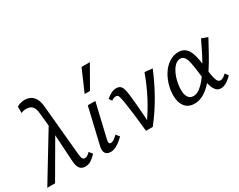

<svg xmlns="http://www.w3.org/2000/svg" viewBox="-88 -1132 1945 1560"><g transform="rotate(-30 884.0 -352.0)"><path d="M356 6Q337 6 321.5 -3Q306 -12 297 -35Q288 -58 286 -98L268 -395L252 -555Q247 -604 227.5 -622.5Q208 -641 175 -641Q161 -642 147 -638.5Q133 -635 125 -630V-690Q135 -698 155 -704.5Q175 -711 198 -711Q226 -711 250.5 -699.5Q275 -688 292 -659Q309 -630 313 -579L357 -112Q360 -78 368 -66.5Q376 -55 388 -55Q401 -55 414.5 -64Q428 -73 438 -85L463 -54Q437 -26 412.5 -10Q388 6 356 6ZM2 0 279 -456 292 -373 75 0Z M595 6Q575 6 560.5 -3Q546 -12 541 -30.5Q536 -49 543 -79L622 -416H693L618 -97Q614 -78 616.5 -67.5Q619 -57 634 -57Q647 -57 662.5 -67.5Q678 -78 698 -97L723 -66Q689 -32 657 -13Q625 6 595 6ZM646 -508 734 -711H812L696 -508Z M928 0Q924 -38 919.5 -80.5Q915 -123 910 -164.5Q905 -206 899.5 -242Q894 -278 890 -304Q883 -340 877.5 -352.5Q872 -365 854 -365Q844 -365 833 -360.5Q822 -356 813 -349L795 -376Q818 -397 842.5 -409Q867 -421 890 -421Q916 -421 929.5 -408Q943 -395 949 -370.5Q955 -346 959 -314Q965 -265 969 -215.5Q973 -166 976.5 -117Q980 -68 981 -19L947 -25Q1017 -121 1068.5 -219.5Q1120 -318 1156 -419L1229 -412Q1186 -307 1128 -203.5Q1070 -100 992 0Z M1382 7Q1330 7 1301 -23.5Q1272 -54 1265.5 -104.5Q1259 -155 1272 -214Q1287 -277 1317 -324Q1347 -371 1388 -397Q1429 -423 1474 -423Q1510 -423 1533 -406Q1556 -389 1569 -361Q1582 -333 1589 -297.5Q1596 -262 1600 -224Q1606 -180 1611.5 -140.5Q1617 -101 1627.5 -76.5Q1638 -52 1659 -52Q1672 -52 1686.5 -61Q1701 -70 1714 -84L1736 -55Q1717 -32 1688 -13Q1659 6 1630 6Q1602 6 1585.5 -12.5Q1569 -31 1559 -61Q1549 -91 1544 -127.5Q1539 -164 1535 -200Q1529 -251 1521.5 -289Q1514 -327 1500 -348Q1486 -369 1460 -369Q1435 -369 1412.5 -348Q1390 -327 1373 -291.5Q1356 -256 1347 -210Q1338 -162 1341 -126.5Q1344 -91 1360 -71Q1376 -51 1405 -51Q1433 -51 1462 -71.5Q1491 -92 1520 -127.5Q1549 -163 1578 -210.5Q1607 -258 1635 -313Q1663 -368 1691 -427L1748 -406Q1713 -341 1679.5 -280.5Q1646 -220 1611.5 -167.5Q1577 -115 1541 -76Q1505 -37 1465.5 -15Q1426 7 1382 7Z"/></g></svg>

Font: Ysabeau Office Medium
Style: Italic
Weight: 500
Italic angle: -12°
Designer: Christian Thalmann (Catharsis Fonts)
Version: Version 2.001;gftools[0.9.30]; featfreeze: tnum,lnum,ss02